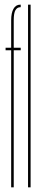

<svg xmlns="http://www.w3.org/2000/svg" viewBox="-20 -805 176 825"><path d="M28 0V-589H4V-600H28V-718.5Q28 -749.5 38 -767.2Q48 -785 67 -785H69V-774H67Q54 -774 46.5 -761.5Q39 -749 39 -717.5V-600H69V-589H39V0ZM100.5 0V-785H111.5V0Z"/></svg>

Font: Anybody UltraCondensed Thin
Style: Regular
Weight: 100
Width: 1
Designer: Tyler Finck
Foundry: Etcetera Type Company
Version: Version 1.110